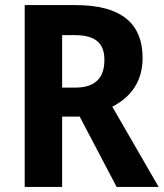

<svg xmlns="http://www.w3.org/2000/svg" viewBox="-20 -734 643 754"><path d="M277 -714H77V0H224V-276H293L438 0H603L421 -315C493 -352 540 -413 540 -506C540 -644 454 -714 277 -714ZM274 -596C354 -596 390 -565 390 -499C390 -424 350 -390 276 -390H224V-596Z"/></svg>

Font: Noto Sans Lao Looped SemiCondensed
Style: Bold
Weight: 700
Width: 4
Designer: Mark Frömberg, Ben Mitchell
Foundry: The Fontpad Ltd
Version: Version 1.002